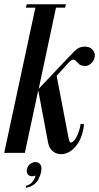

<svg xmlns="http://www.w3.org/2000/svg" viewBox="-42 -719 466 903"><path d="M125 106.6Q105.2 114.4 93 105.2Q80.8 96 84.7 76.9Q88 60.7 100.1 51.9Q112.2 43.2 125.1 43.2Q139.1 43.2 147.8 54.5Q156.5 65.8 150.6 92.7Q147.8 105.6 140.7 120.7Q133.5 135.8 119 147.8Q104.4 159.7 79.9 164L79.7 155.6Q101.3 149.2 111.9 134.6Q122.4 119.9 125 106.6ZM279.5 -423.2 224.5 -362 281 -67Q285.2 -43.5 297.4 -50.1Q309.5 -56.8 321.1 -81.6Q332.8 -106.5 337.2 -136.5L353.5 -134.5Q347.8 -85.5 330 -54.1Q312.2 -22.8 289.5 -8.1Q266.8 6.5 244.4 6.1Q222 5.8 205.2 -8.5Q188.5 -22.8 184 -48.8L137.8 -294L74.8 0H-22.2L127.8 -699H224.8L140 -301.2L267.2 -435.8Q286.8 -456.8 308 -478.2Q329.2 -499.8 355.2 -499.8Q380.2 -499.8 392.2 -486.6Q404.2 -473.5 404 -458.5Q403.8 -445 396.6 -433.1Q389.5 -421.2 377.8 -414.1Q366 -407 352 -409.2Q337.2 -410.5 329.2 -418.2Q321.2 -426 315.2 -432.2Q309.2 -438.5 301.2 -438.4Q293.2 -438.2 279.5 -423.2ZM211.8 -683 216.5 -699H268.2L264.2 -683ZM79.2 -683 84.2 -699H130.8L125.8 -683Z"/></svg>

Font: Emberly Black
Style: Italic
Weight: 900
Italic angle: -12°
Designer: Rajesh Rajput
Foundry: Rajesh Rajput
Version: Version 1.000